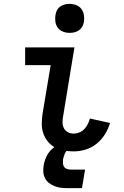

<svg xmlns="http://www.w3.org/2000/svg" viewBox="-20 -775 640 993"><path d="M361 8Q335 8 310 3.5Q285 -1 264 -12.5Q243 -24 227.5 -43Q212 -62 204 -85Q196 -108 196 -134Q196 -160 200 -186L242 -438H110V-530H365L306 -171Q303 -155 303.5 -139.5Q304 -124 311 -111Q318 -98 331.5 -91Q345 -84 361 -84Q376 -84 390.5 -90Q405 -96 416 -107.5Q427 -119 434 -133Q441 -147 445 -162L549 -139Q540 -108 522.5 -80Q505 -52 479.5 -31.5Q454 -11 423 -1.5Q392 8 361 8ZM340 -605Q322 -605 305.5 -611.5Q289 -618 279 -631.5Q269 -645 266.5 -662.5Q264 -680 267 -698Q269 -711 275 -722.5Q281 -734 292 -741.5Q303 -749 315.5 -752Q328 -755 340 -755Q358 -755 374.5 -748.5Q391 -742 401 -728.5Q411 -715 414 -697.5Q417 -680 414 -662Q412 -649 405.5 -637.5Q399 -626 388.5 -618.5Q378 -611 365.5 -608Q353 -605 340 -605ZM329 198Q311 198 294 196Q277 194 261.5 187.5Q246 181 233 171Q220 161 212.5 146Q205 131 204 114Q203 97 206 79Q210 56 221 33Q232 10 251.5 -6.5Q271 -23 295 -30Q319 -37 343 -37L337 0Q329 0 323.5 6.5Q318 13 315 20Q312 27 310 34Q308 41 306 49Q305 59 305.5 69Q306 79 311 87Q316 95 325.5 98.5Q335 102 345 102H420L404 198Z"/></svg>

Font: Iosevka Curly SmBdEx
Style: Italic
Weight: 600
Width: 7
Italic angle: -9°
Monospace: yes
Designer: Belleve Invis
Foundry: Belleve Invis
Version: Version 11.1.0; ttfautohint (v1.8.3)